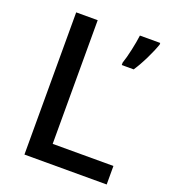

<svg xmlns="http://www.w3.org/2000/svg" viewBox="-132 -810 799 906"><g transform="rotate(20 268.0 -357.0)"><path d="M95 0V-714H203V-93H508V0ZM517 -705Q507 -676 486 -632.5Q465 -589 442 -554H382V-566Q392 -595 401.5 -638.5Q411 -682 415 -714H517Z"/></g></svg>

Font: Noto Sans Myanmar Medium
Style: Regular
Weight: 500
Designer: Monotype Design Team
Foundry: Monotype Imaging Inc.
Version: Version 2.107; ttfautohint (v1.8.4.7-5d5b)